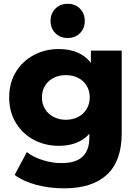

<svg xmlns="http://www.w3.org/2000/svg" viewBox="-20 -813 743 1035"><path d="M58.9 130.2 124.7 6.9Q158.4 33.6 209.7 49.9Q260.9 66.2 311.2 66.2Q389 66.2 425.3 31.4Q461.7 -3.3 461.7 -72.2V-143.6L471.7 -288.2L470 -433.3V-540.3H636.1V-94.8Q636.1 54.7 556.5 128.5Q476.9 202.2 325.8 202.2Q246.4 202.2 176.3 183.6Q106.2 165 58.9 130.2ZM29.4 -288.2Q29.4 -365.3 65.2 -424.5Q100.9 -483.7 162.1 -516.1Q223.3 -548.6 296.4 -548.6Q366.6 -548.6 416.5 -520.6Q466.4 -492.6 493.3 -434.5Q520.2 -376.4 520.2 -288.2Q520.2 -200 493.3 -141.7Q466.4 -83.4 416.5 -55.2Q366.6 -26.9 296.4 -26.9Q223.3 -26.9 162.2 -59.4Q101 -91.9 65.2 -151.5Q29.4 -211.1 29.4 -288.2ZM463.7 -288.2Q463.7 -323.5 447.2 -350.8Q430.8 -378.1 401.2 -393.1Q371.6 -408.1 335 -408.1Q298.4 -408.1 268.9 -393.1Q239.4 -378.1 222.7 -350.8Q206 -323.5 206 -288.2Q206 -252.9 222.8 -225.3Q239.6 -197.7 269.1 -182.5Q298.7 -167.3 335.1 -167.3Q371.6 -167.3 401.1 -182.6Q430.6 -197.8 447.1 -225.4Q463.7 -253.1 463.7 -288.2ZM252.6 -700.3Q252.6 -740.6 278.6 -766.6Q304.6 -792.6 344.8 -792.6Q385 -792.6 411 -766.6Q437 -740.6 437 -700.3Q437 -660.1 411 -634.1Q385 -608.1 344.8 -608.1Q304.6 -608.1 278.6 -634.1Q252.6 -660.1 252.6 -700.3Z"/></svg>

Font: iiserrat Thin
Style: Regular
Weight: 100
Designer: Akira Ohta
Foundry: Akira Ohta
Version: Version 1.200;Glyphs 3.3.1 (3343)